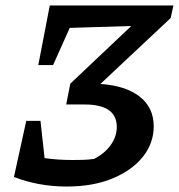

<svg xmlns="http://www.w3.org/2000/svg" viewBox="-20 -672 654 702"><path d="M31 -25 76 -230H128L143 -94Q191 -87 244 -87Q263 -87 283 -87.5Q303 -88 324 -91Q363 -111 385 -142Q407 -173 407 -208Q407 -290 289 -290H222L237 -366L460 -577L235 -570L174 -434H120L162 -652H614L604 -606L347 -365Q439 -359 490.5 -319Q542 -279 542 -210Q542 -149 503 -99.5Q464 -50 392.5 -20Q321 10 224 10Q121 10 31 -25Z"/></svg>

Font: Piazzolla SC SemiBold
Style: Italic
Weight: 600
Italic angle: -11.3°
Designer: Juan Pablo del Peral
Foundry: Huerta Tipografica
Version: Version 1.330